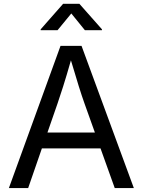

<svg xmlns="http://www.w3.org/2000/svg" viewBox="-20 -962 730 982"><path d="M25.4 0 289.6 -727.5H397L664.6 0H566.9L494.1 -203.1H194.3L124 0ZM222.7 -284.2H465.3L412.6 -431.6Q399.4 -468.3 382.8 -521.2Q366.2 -574.2 342.8 -653.3Q319.8 -572.8 302.7 -519Q285.6 -465.3 273.9 -431.6ZM274.4 -807.6H188V-812L302.7 -942.4H386.2L501.5 -812V-807.6H414.1L344.7 -893.1Z"/></svg>

Font: Inter
Style: Regular
Weight: 400
Designer: Rasmus Andersson
Foundry: rsms
Version: Version 4.001;git-9221beed3